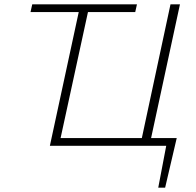

<svg xmlns="http://www.w3.org/2000/svg" viewBox="-20 -678 913 893"><path d="M632 0 773 -658H817L675 0ZM226 0 233 -36H667L660 0ZM212 0 354 -658H397L254 0ZM716 195 760 -36H802L748 195ZM668 0 675 -36H802L776 0ZM122 -622 130 -658H617L609 -622Z"/></svg>

Font: Ysabeau ExtraLight
Style: Italic
Weight: 250
Italic angle: -12°
Version: Version 2.000;gftools[0.9.27.dev2+g8671c4b]